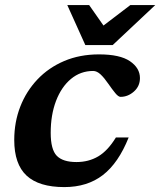

<svg xmlns="http://www.w3.org/2000/svg" viewBox="-20 -750 652 782"><path d="M359.5 -461Q308 -461 269 -428.5Q230 -396 208.2 -339Q186.5 -282 186.5 -209Q186.5 -141 211.2 -115.5Q236 -90 291.5 -90Q341 -90 380 -113Q419 -136 452 -190H504Q462.5 -86 399 -37Q335.5 12 242 12Q138.5 12 88.2 -34.8Q38 -81.5 38 -180Q38 -252.5 62.5 -315.5Q87 -378.5 132.5 -426.5Q178 -474.5 241.5 -501.5Q305 -528.5 383.5 -528.5Q468.5 -528.5 509.2 -500.8Q550 -473 550 -432Q550 -399 525.5 -377.2Q501 -355.5 471 -355.5Q462 -355.5 449.5 -370.8Q437 -386 421 -409Q405 -432.5 389.8 -446.8Q374.5 -461 359.5 -461ZM612.5 -729.5 439 -566.5H327.5L254 -729.5H343L401.5 -646L511 -729.5Z"/></svg>

Font: Newsreader 6pt SemiBold
Style: Italic
Weight: 600
Italic angle: -17°
Designer: Hugues Gentile
Foundry: Production Type
Version: Version 1.003; ttfautohint (v1.8.3)